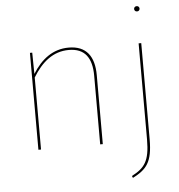

<svg xmlns="http://www.w3.org/2000/svg" viewBox="-60 -773 956 1023"><g transform="rotate(-5 418.5 -262.0)"><path d="M708.6 -716.7C699.4 -716.7 694 -709.9 694 -702.6C694 -695.3 699.4 -688.4 708.6 -688.4C718.1 -688.4 723.1 -695.3 723.1 -702.6C723.1 -709.8 718.1 -716.7 708.6 -716.7ZM328.6 -528.3C244 -528.3 181.6 -480.1 134.5 -404.5L133 -518.3H120.7V0H134.7V-385.3C183.1 -464.4 243.3 -515.6 328.1 -515.6C413.6 -515.6 451.1 -463 451.1 -367.1V0H465.1V-368.8C465.1 -469.1 423.1 -528.3 328.6 -528.3ZM702 -4.4C702 113.2 673.4 146.6 605 182.6L609.4 193.2C683.1 154.9 716 120.6 716 -4V-518.3H702Z"/></g></svg>

Font: Fira Sans Hair
Style: Regular
Weight: 100
Designer: bBox Type GmbH & Carrois Corporate GbR & Edenspiekermann AG
Foundry: bBox Type GmbH & Carrois Corporate GbR & Edenspiekermann AG
Version: Version 4.300;PS 004.300;hotconv 1.0.88;makeotf.lib2.5.64775